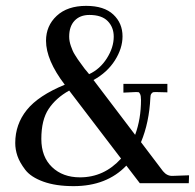

<svg xmlns="http://www.w3.org/2000/svg" viewBox="-20 -626 665 655"><path d="M569 -26 625 -28 624 -1H457L411 -61Q344 9 231 9Q170 9 127.5 -6.5Q85 -22 66 -47Q47 -72 39.5 -94Q32 -116 32 -138Q32 -202 71.5 -251Q111 -300 201 -337Q137 -421 137 -487Q137 -538 173.5 -572Q210 -606 274 -606Q335 -606 366.5 -576.5Q398 -547 398 -502Q398 -461 372 -420Q346 -379 299 -353L441 -166Q461 -220 461 -285Q461 -299 458 -305Q455 -311 453 -311.5Q451 -312 444 -312L401 -310V-340H551V-311L511 -312Q506 -312 503 -311.5Q500 -311 496.5 -306.5Q493 -302 493 -293Q489 -208 461 -141L536 -42Q550 -25 569 -26ZM285 -575Q253 -575 234.5 -555.5Q216 -536 216 -501Q216 -493 217.5 -485Q219 -477 222 -468.5Q225 -460 228 -453Q231 -446 236.5 -437.5Q242 -429 245.5 -423.5Q249 -418 256 -409Q263 -400 265.5 -396Q268 -392 275.5 -383.5Q283 -375 284 -373Q321 -390 344.5 -427Q368 -464 368 -501Q368 -533 347.5 -554Q327 -575 285 -575ZM253 -21Q335 -21 393 -85L216 -317Q171 -292 146 -254.5Q121 -217 121 -152Q121 -91 157.5 -56Q194 -21 253 -21Z"/></svg>

Font: UnnaRegular
Style: Regular
Weight: 400
Designer: Jorge de Buen Unna
Foundry: Omnibus-Type
Version: Version 2.008;hotconv 1.0.109;makeotfexe 2.5.65596